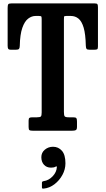

<svg xmlns="http://www.w3.org/2000/svg" viewBox="-20 -770 622 1131"><path d="M148.5 -22V-59.5Q148.5 -72 153.2 -75.5Q158 -79 170.5 -79H197.5Q216 -79 220.8 -84Q225.5 -89 225.5 -108V-654.5Q225.5 -667 224 -671.5Q222.5 -676 210 -676H189.5Q166.5 -676 145.8 -660.2Q125 -644.5 111.5 -606Q98 -567.5 96.5 -500Q96 -486.5 91.8 -481.8Q87.5 -477 73 -477H45Q31.5 -477 28.2 -482.8Q25 -488.5 25 -501V-723Q25 -739.5 28.5 -744.8Q32 -750 48.5 -750H536.5Q550.5 -750 553.8 -745.5Q557 -741 557 -726.5V-496.5Q557 -483 552.8 -480Q548.5 -477 534.5 -477H508.5Q493 -477 489.5 -482.5Q486 -488 485.5 -501.5Q484 -569 472.8 -607Q461.5 -645 442.2 -660.5Q423 -676 397.5 -676H370.5Q358 -676 357.2 -671.5Q356.5 -667 356.5 -654.5V-111Q356.5 -90.5 361 -84.8Q365.5 -79 385.5 -79H410.5Q426 -79 429.8 -74Q433.5 -69 433.5 -53.5V-23Q433.5 -7 426.5 -3.5Q419.5 0 405 0H173Q158 0 153.2 -3.5Q148.5 -7 148.5 -22ZM223.5 156Q223.5 129 244 111.8Q264.5 94.5 292.5 94.5Q324 94.5 344.8 118.2Q365.5 142 365.5 192Q365.5 227.5 347.8 260.2Q330 293 301 315.2Q272 337.5 237.5 341Q232 341.5 229.5 340.5Q227 339.5 227 333V306.5Q227 298.5 237 297Q267 293 290.2 268.5Q313.5 244 315 213.5Q314.5 207.5 307 212Q298 217.5 280.5 217.5Q254.5 217.5 239 200.5Q223.5 183.5 223.5 156Z"/></svg>

Font: Besley* Condensed Semi
Style: Regular
Weight: 600
Width: 3
Designer: Owen Earl
Foundry: indestructible type*
Version: Version 3.000; ttfautohint (v1.8.3)